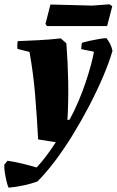

<svg xmlns="http://www.w3.org/2000/svg" viewBox="-64 -653 542 891"><path d="M-24 218Q-29 208 -33.5 189Q-38 170 -41.5 148.5Q-45 127 -44 111L-29 93Q1 97 38 106Q75 115 106 124Q127 102 149 73Q171 44 195 7L113 -6Q107 -116 99 -213Q91 -310 73 -412L17 -426Q15 -445 18 -462Q63 -464 115 -466.5Q167 -469 218 -475L244 -452Q251 -362 252.5 -273Q254 -184 249 -96L259 -98Q280 -136 299 -180.5Q318 -225 333 -269.5Q348 -314 358 -351.5Q368 -389 372 -413L313 -425Q313 -430 314 -440Q315 -450 317 -455Q331 -459 354 -464Q377 -469 398.5 -472.5Q420 -476 430 -476Q452 -448 458 -417Q442 -362 414 -296.5Q386 -231 350 -162Q314 -93 273.5 -27Q233 39 191 94.5Q149 150 110 189Q83 199 49.5 206.5Q16 214 -24 218ZM154 -532 147 -542 170 -632Q217 -631 269.5 -629.5Q322 -628 364 -627L444 -633L457 -624L433 -532Z"/></svg>

Font: Albura ExtraBold
Style: Italic
Weight: 758
Italic angle: -7°
Designer: Mercedes Jáuregui
Foundry: Omnibus-Type Team
Version: Version 1.000; ttfautohint (v1.8.3)